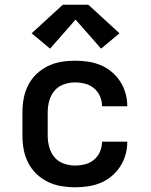

<svg xmlns="http://www.w3.org/2000/svg" viewBox="-20 -785 640 813"><path d="M298 8Q268 8 238.5 3Q209 -2 182.5 -15Q156 -28 134.5 -48.5Q113 -69 99.5 -95.5Q86 -122 80.5 -151Q75 -180 75 -210V-310Q75 -340 80.5 -369Q86 -398 99.5 -424.5Q113 -451 134.5 -471.5Q156 -492 182.5 -505Q209 -518 238.5 -523Q268 -528 298 -528Q325 -528 352.5 -524Q380 -520 405.5 -509.5Q431 -499 452.5 -481Q474 -463 489 -440Q504 -417 511.5 -390Q519 -363 519 -335Q519 -335 519 -335Q519 -335 519 -335H412Q412 -335 412 -335Q412 -335 412 -335Q412 -357 403.5 -377Q395 -397 378.5 -411Q362 -425 340.5 -430.5Q319 -436 298 -436Q273 -436 249.5 -427.5Q226 -419 210.5 -400.5Q195 -382 188.5 -358Q182 -334 182 -310V-210Q182 -186 188.5 -162Q195 -138 210.5 -119.5Q226 -101 249.5 -92.5Q273 -84 298 -84Q319 -84 340.5 -89.5Q362 -95 378.5 -109Q395 -123 403.5 -143Q412 -163 412 -185Q412 -185 412 -185Q412 -185 412 -185H519Q519 -185 519 -185Q519 -185 519 -185Q519 -157 511.5 -130Q504 -103 489 -80Q474 -57 452.5 -39Q431 -21 405.5 -10.5Q380 0 352.5 4Q325 8 298 8ZM192 -579 114 -644 246 -765H354L486 -644L408 -579L300 -702Z"/></svg>

Font: Iosevka Custom SmBdEx
Style: Regular
Weight: 600
Width: 7
Monospace: yes
Designer: Belleve Invis
Foundry: Belleve Invis
Version: Version 11.2.4; ttfautohint (v1.8.4)